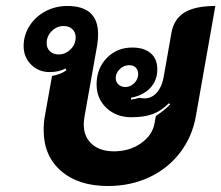

<svg xmlns="http://www.w3.org/2000/svg" viewBox="-20 -613 740 642"><path d="M126 -178Q126 -204 130 -225L154 -359Q185 -365 202 -378L199 -384Q177 -372 146 -372Q109 -372 84 -397Q59 -422 59 -459Q59 -495 78.5 -526Q98 -557 131.5 -575Q165 -593 205 -593Q308 -593 308 -499Q308 -482 305 -462L262 -220Q260 -204 260 -197Q260 -156 287 -131.5Q314 -107 361 -107Q413 -107 451.5 -134Q490 -161 497 -202L501 -225Q531 -245 549 -264L545 -268Q519 -242 490.5 -231.5Q462 -221 419 -221Q369 -221 336 -252Q303 -283 303 -331Q303 -384 337 -419Q371 -454 422 -454Q462 -454 484 -435Q506 -416 506 -381Q506 -344 482.5 -319Q459 -294 418 -286V-280Q432 -282 446 -286Q457 -284 463 -284Q487 -284 504 -303Q521 -322 527 -354L553 -502Q561 -549 596.5 -571Q632 -593 700 -593L635 -225Q623 -156 582 -102.5Q541 -49 478.5 -20Q416 9 341 9Q242 9 184 -41.5Q126 -92 126 -178ZM233 -488Q233 -505 222 -515.5Q211 -526 193 -526Q170 -526 153 -509Q136 -492 136 -469Q136 -452 147 -441.5Q158 -431 176 -431Q199 -431 216 -448Q233 -465 233 -488ZM442 -365Q442 -379 434 -387Q426 -395 412 -395Q394 -395 380.5 -382Q367 -369 367 -352Q367 -339 376 -330.5Q385 -322 399 -322Q416 -322 429 -335Q442 -348 442 -365Z"/></svg>

Font: K2D ExtraBold
Style: Italic
Weight: 800
Italic angle: -10°
Designer: Katatrad Aksorn Co.,Ltd.
Foundry: Cadson Demak Co.,Ltd.
Version: Version 1.000; ttfautohint (v1.6)